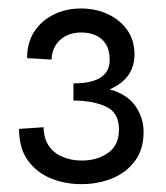

<svg xmlns="http://www.w3.org/2000/svg" viewBox="-20 -926 402 464"><path d="M176.5 -481Q137 -481 102.8 -495Q68.5 -509 47.2 -538.5Q26 -568 26 -614.5L85.5 -618.5Q85.5 -591.5 98 -573.5Q110.5 -555.5 131.5 -546.8Q152.5 -538 177.5 -538Q215 -538 241.2 -556.5Q267.5 -575 267.5 -613Q267.5 -654 236 -668.5Q204 -683 157.5 -683V-724.5Q245 -724.5 245 -781Q245 -805 235.5 -819.8Q226 -834.5 210.5 -841Q195 -847.5 177 -847.5Q145.5 -847.5 125.8 -830Q106 -812.5 104.5 -782L45.5 -785.5Q45.5 -823.5 63.2 -850.2Q81 -877 110.5 -891.2Q140 -905.5 175.5 -905.5Q210.5 -905.5 239.8 -892.2Q269 -879 287 -854.2Q305 -829.5 305 -794.5Q305 -736 245 -710Q287.5 -698 307.2 -669.8Q327 -641.5 327 -607Q327 -565.5 306.5 -537.5Q286 -509.5 251.8 -495.2Q217.5 -481 176.5 -481Z"/></svg>

Font: Acari Sans Neue
Style: Bold
Weight: 700
Designer: Alfredo Marco Pradil (font), Cristiano Sobral (main changes)
Foundry: Hanken Design Co. (font), Cristiano Sobral (main changes)
Version: Version 2.459;March 19, 2022;FontCreator 14.0.0.2808 64-bit;